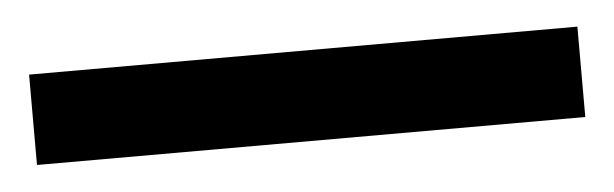

<svg xmlns="http://www.w3.org/2000/svg" viewBox="-24 -41 499 156"><g transform="rotate(-5 225.5 37.0)"><path d="M449.2 73.7H2V0H449.2Z"/></g></svg>

Font: Roboto
Style: Regular
Weight: 400
Designer: Google
Version: Version 2.001047; 2015